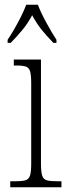

<svg xmlns="http://www.w3.org/2000/svg" viewBox="-20 -786 286 806"><path d="M23 0V-25H42Q71 -25 86 -29Q101 -33 106 -49Q111 -65 111 -98V-436Q111 -470 106.5 -486Q102 -502 88.5 -506.5Q75 -511 48 -511H38V-536H152V-99Q152 -65 157 -49Q162 -33 177 -29Q192 -25 222 -25H238V0ZM12 -619Q25 -638 40 -664Q55 -690 68.5 -717Q82 -744 90 -766H139Q152 -732 175 -690Q198 -648 217 -619V-606H204Q175 -636 154.5 -661.5Q134 -687 115 -722Q96 -687 75 -661.5Q54 -636 25 -606H12Z"/></svg>

Font: Noto Serif Condensed ExtraLight
Style: Regular
Weight: 200
Width: 3
Designer: Monotype Design Team
Foundry: Monotype Imaging Inc.
Version: Version 2.013; ttfautohint (v1.8.4.7-5d5b)